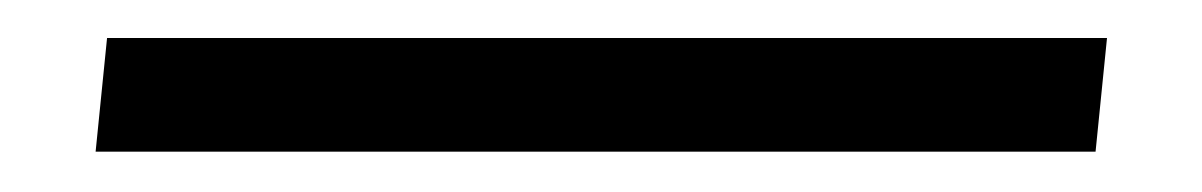

<svg xmlns="http://www.w3.org/2000/svg" viewBox="-20 -629 620 99"><path d="M544.9 -550.8H29.3L35.2 -609.4H550.8Z"/></svg>

Font: itsadzoke
Style: Regular
Weight: 700
Width: 7
Version: Version 0.45